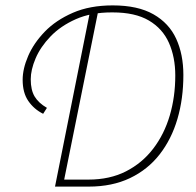

<svg xmlns="http://www.w3.org/2000/svg" viewBox="-20 -692 726 712"><path d="M184 0 316 -660H346L218 -26H308Q387 -26 447 -56.5Q507 -87 548 -140.5Q589 -194 609.5 -263.5Q630 -333 630 -412Q630 -480 606.5 -533Q583 -586 532 -616Q481 -646 398 -646H394Q318 -646 261.5 -621Q205 -596 167.5 -557Q130 -518 112 -475.5Q94 -433 94 -398Q94 -358 108.5 -334Q123 -310 154 -292L140 -270Q106 -287 85 -317.5Q64 -348 64 -396Q64 -437 84.5 -484.5Q105 -532 146 -574.5Q187 -617 250 -644.5Q313 -672 398 -672Q491 -672 549 -639Q607 -606 633.5 -548Q660 -490 660 -414Q660 -326 638 -251Q616 -176 572 -119.5Q528 -63 462 -31.5Q396 0 309 0Z"/></svg>

Font: Source Sans Variable
Style: Italic
Weight: 200
Italic angle: -11°
Designer: Paul D. Hunt
Foundry: Adobe Systems Incorporated
Version: Version 3.006;hotconv 1.0.111;makeotfexe 2.5.65597